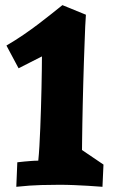

<svg xmlns="http://www.w3.org/2000/svg" viewBox="-20 -719 466 742"><path d="M312 -662.1Q310.5 -644.5 309.3 -616.2Q308.1 -587.9 306.9 -552.7Q305.7 -517.6 304.2 -477.8Q302.7 -438 301.8 -397.5Q300.8 -356.9 299.8 -317.6Q298.8 -278.3 298.3 -243.9Q297.9 -209.5 297.4 -182.4Q296.9 -155.3 296.9 -139.2L379.9 -83L376 2.9Q348.6 1 319.8 -1Q294.9 -2.4 265.9 -3.7Q236.8 -4.9 209.5 -4.9Q182.1 -4.9 139.9 -3.9Q97.7 -2.9 43 2.9L46.9 -91.8Q60.1 -93.3 73.7 -94.7Q85.4 -95.7 99.9 -96.9Q114.3 -98.1 127.9 -98.1Q130.4 -121.6 132.3 -154.5Q134.3 -187.5 135.7 -225.1Q137.2 -262.7 138.4 -302.5Q139.6 -342.3 140.4 -379.2Q141.1 -416 141.6 -447.8Q142.1 -479.5 142.1 -501L51.8 -455.1L4.9 -543Q40 -563.5 71.3 -585Q102.5 -606.4 129.6 -627Q156.7 -647.5 179.7 -666Q202.6 -684.6 221.2 -699.2Z"/></svg>

Font: Simonetta
Style: Black Italic
Weight: 900
Italic angle: -2°
Designer: Gayaneh Bagdasaryan
Foundry: Brownfox
Version: Version 1.002